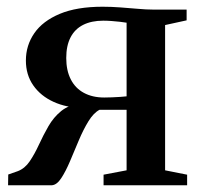

<svg xmlns="http://www.w3.org/2000/svg" viewBox="-20 -551 598 571"><path d="M4 0 4.5 -32 33 -42Q54 -50 68.5 -71.5Q83 -93 95.8 -120.8Q108.5 -148.5 123.8 -175.2Q139 -202 162 -220.8Q185 -239.5 220.5 -242.5L226.5 -230Q178 -230.5 139.5 -248Q101 -265.5 79 -297Q57 -328.5 57 -371Q57 -416 82 -452.2Q107 -488.5 157.8 -509.8Q208.5 -531 285 -531Q310.5 -531 337.5 -529Q364.5 -527 389.8 -524.8Q415 -522.5 434.5 -522.5H535V-490.5L471 -476.5V-44.5L536.5 -31.5V0H288V-31.5L356.5 -44.5V-224.5H276Q258 -215 242.8 -190Q227.5 -165 214.2 -133.2Q201 -101.5 188.2 -71.5Q175.5 -41.5 162.2 -21.2Q149 -1 134 0ZM290 -261Q300 -261 312.5 -261.5Q325 -262 337.2 -262.8Q349.5 -263.5 356.5 -264.5V-483.5Q348.5 -485 336.8 -486.2Q325 -487.5 312 -488.5Q299 -489.5 287 -489.5Q252 -489.5 227.2 -477Q202.5 -464.5 189.8 -439.8Q177 -415 177 -378.5Q177 -341.5 190.5 -315Q204 -288.5 229.5 -274.8Q255 -261 290 -261Z"/></svg>

Font: Merriweather 96pt SemiBold
Style: Regular
Weight: 600
Version: Version 2.100